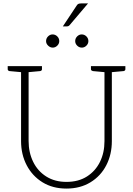

<svg xmlns="http://www.w3.org/2000/svg" viewBox="-20 -1092 777 1121"><path d="M368 9Q288 9 228.5 -27.5Q169 -64 136 -127Q103 -190 103 -268V-706H147V-269Q147 -202 173.5 -147.5Q200 -93 250 -61.5Q300 -30 368 -30Q438 -30 487.5 -61.5Q537 -93 563.5 -146.5Q590 -200 590 -268V-706H633V-268Q633 -190 600.5 -127Q568 -64 508 -27.5Q448 9 368 9ZM116 -706 111 -670 35 -677Q31 -678 28 -680.5Q25 -683 25 -688V-706ZM225 -706V-688Q225 -683 222 -680.5Q219 -678 215 -677L139 -670L134 -706ZM603 -706 598 -670 522 -677Q518 -678 514.5 -680.5Q511 -683 511 -688V-706ZM712 -706V-688Q712 -683 709 -680.5Q706 -678 702 -677L625 -670L621 -706ZM326 -852Q326 -837 314.5 -825.5Q303 -814 288 -814Q273 -814 261 -825.5Q249 -837 249 -852Q249 -868 260.5 -879.5Q272 -891 287 -891Q303 -891 314.5 -879.5Q326 -868 326 -852ZM496 -852Q496 -837 484.5 -825.5Q473 -814 458 -814Q442 -814 430.5 -825.5Q419 -837 419 -852Q419 -868 430.5 -879.5Q442 -891 457 -891Q473 -891 484.5 -879.5Q496 -868 496 -852ZM347 -938 426 -1057Q431 -1066 437 -1069Q443 -1072 454 -1072H494L387 -946Q384 -942 380 -940Q376 -938 371 -938Z"/></svg>

Font: Aleo ExtraLight
Style: Regular
Weight: 250
Designer: Alessio Laiso
Foundry: Alessio Laiso
Version: Version 2.001;gftools[0.9.29]